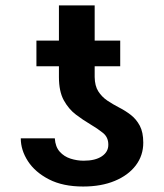

<svg xmlns="http://www.w3.org/2000/svg" viewBox="-20 -678 603 708"><path d="M379.4 -145Q379.4 -171.9 359.9 -187.7Q340.3 -203.6 313 -219.7Q287.1 -234.9 260.3 -255.1Q233.4 -275.4 215.3 -308.1Q197.3 -340.8 197.3 -394V-433.6H114.3V-528.3H197.3V-658.2H329.1V-528.3H423.3V-433.6H329.1V-394Q329.6 -361.3 342.5 -341.1Q355.5 -320.8 375.7 -307.1Q396 -293.5 418.9 -281.7Q441.9 -270 462.2 -254.4Q482.4 -238.8 495.4 -214.6Q508.3 -190.4 508.3 -151.9Q508.3 -104.5 480.7 -68.1Q453.1 -31.7 403.3 -11Q353.5 9.8 286.6 9.8Q211.9 9.8 160.6 -16.6Q109.4 -43 83 -83.7Q56.6 -124.5 56.6 -168H182.1Q184.1 -136.7 200.2 -118.7Q216.3 -100.6 240.2 -93Q264.2 -85.4 288.6 -85.4Q331.5 -85.4 355.7 -101.8Q379.9 -118.2 379.4 -145Z"/></svg>

Font: Inter-SemiBold
Style: Regular
Weight: 600
Designer: Rasmus Andersson
Foundry: rsms
Version: Version 4.000;git-a52131595